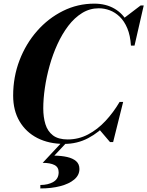

<svg xmlns="http://www.w3.org/2000/svg" viewBox="-20 -780 809 1054"><path d="M332.5 10Q248.3 10 185.3 -22.2Q122.3 -54.5 87.3 -114Q52.2 -173.5 52.2 -255Q52.2 -357.5 87.1 -448.8Q122 -540 183.6 -610Q245.2 -680 325.8 -720Q406.3 -760 497.5 -760Q561.5 -760 608.9 -732.2Q656.3 -704.5 682.8 -652.9Q709.3 -601.2 709.8 -529.7H698.8Q695.3 -585.7 678.8 -624.9Q662.3 -664 637.3 -688.1Q612.3 -712.2 582.5 -723.4Q552.8 -734.5 522.5 -734.5Q472.8 -734.5 430.9 -708.6Q389 -682.7 355.1 -638.4Q321.3 -594 295.4 -537.5Q269.5 -481 252.3 -419.2Q235 -357.5 226.3 -297.2Q217.5 -237 217.5 -185.2Q217.5 -136.7 229.4 -98.1Q241.3 -59.5 270.5 -37Q299.8 -14.5 351.8 -14.5Q411.3 -14.5 463.4 -41.9Q515.5 -69.3 559.1 -116.1Q602.8 -163 636.5 -220.3H647.8Q617.8 -158.8 571.3 -106.3Q524.8 -53.8 464.4 -21.9Q404 10 332.5 10ZM584 0 525.5 -68.7Q546.5 -87.7 568.1 -110.5Q589.8 -133.3 609.8 -164L636.5 -220.3H656L601 0ZM698.8 -529.7 697.5 -583.5Q691 -612 681.9 -634.3Q672.8 -656.5 657.3 -678L752 -750H769L718.5 -529.7ZM201.5 254.5V235.5Q244 235.5 273 218.5Q302 201.5 302 165.7Q302 137.5 278.9 125.8Q255.7 114 214.2 114L325 -4.7H352.3L278.3 74.3Q317.5 74.8 348.6 81.9Q379.8 89 397.9 104.7Q416 120.5 416 147.7Q416 181.5 387.6 205.4Q359.3 229.3 310.7 241.9Q262.2 254.5 201.5 254.5Z"/></svg>

Font: Bodoni Moda
Style: Italic
Weight: 400
Italic angle: -13°
Designer: Owen Earl
Foundry: indestructible type
Version: Version 2.005